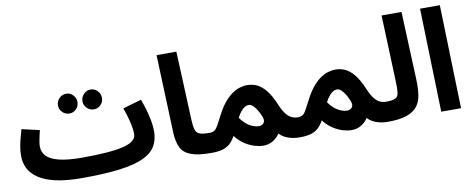

<svg xmlns="http://www.w3.org/2000/svg" viewBox="-65 -1024 3289 1337"><g transform="rotate(-10 1580.0 -355.5)"><path d="M425 21 451 -119Q548 -119 620 -124.5Q692 -130 739.5 -141.5Q787 -153 810.5 -172Q834 -191 834 -218Q834 -254 822 -304.5Q810 -355 791 -407L922 -445Q935 -411 947 -370.5Q959 -330 966.5 -289.5Q974 -249 974 -214Q974 -152 947 -107.5Q920 -63 857.5 -34.5Q795 -6 689 7.5Q583 21 425 21ZM424 21Q316 21 241.5 4.5Q167 -12 120.5 -42.5Q74 -73 53 -114Q32 -155 32 -204Q32 -236 37.5 -268.5Q43 -301 51.5 -332Q60 -363 67 -388L192 -359Q188 -341 183 -320Q178 -299 175 -279.5Q172 -260 172 -244Q172 -207 198.5 -178.5Q225 -150 286 -134.5Q347 -119 450 -119L470 -11ZM589 -436Q560 -436 539.5 -456.5Q519 -477 519 -505Q519 -534 539.5 -555Q560 -576 589 -576Q617 -576 637 -555Q657 -534 657 -505Q657 -477 637 -456.5Q617 -436 589 -436ZM416 -437Q387 -437 366.5 -457.5Q346 -478 346 -506Q346 -535 366.5 -556Q387 -577 416 -577Q444 -577 464 -556Q484 -535 484 -506Q484 -478 464 -457.5Q444 -437 416 -437Z M1341 5Q1248 5 1197.5 -14Q1147 -33 1127 -73.5Q1107 -114 1104 -176L1083 -732H1223L1244 -243Q1246 -197 1254 -174Q1262 -151 1284.5 -143Q1307 -135 1351 -135Q1389 -135 1405.5 -115.5Q1422 -96 1422 -67Q1422 -36 1401 -15.5Q1380 5 1341 5Z M1342 5 1352 -135Q1377 -135 1390 -145Q1403 -155 1416 -180Q1429 -205 1452 -248Q1477 -296 1504 -328.5Q1531 -361 1558.5 -380.5Q1586 -400 1613.5 -408.5Q1641 -417 1668 -417Q1705 -417 1737.5 -401.5Q1770 -386 1800 -348.5Q1830 -311 1857 -246Q1876 -201 1895 -177Q1914 -153 1934.5 -144Q1955 -135 1976 -135Q2014 -135 2030 -115.5Q2046 -96 2046 -67Q2046 -36 2025 -15.5Q2004 5 1966 5Q1917 5 1877 -11Q1837 -27 1814 -59L1843 -81Q1834 -60 1816.5 -37Q1799 -14 1771.5 2Q1744 18 1706 18Q1681 18 1647.5 8.5Q1614 -1 1578.5 -23.5Q1543 -46 1513 -85Q1494 -50 1471 -30.5Q1448 -11 1417 -3Q1386 5 1342 5ZM1571 -203Q1581 -188 1595 -173Q1609 -158 1626 -146.5Q1643 -135 1662.5 -128Q1682 -121 1701 -121Q1721 -121 1734 -136.5Q1747 -152 1735 -183Q1730 -196 1721.5 -212.5Q1713 -229 1702.5 -244Q1692 -259 1679.5 -269Q1667 -279 1654 -279Q1641 -279 1627 -271Q1613 -263 1599 -246.5Q1585 -230 1571 -203Z M1966 5 1976 -135Q2001 -135 2014 -145Q2027 -155 2040 -180Q2053 -205 2076 -248Q2101 -296 2128 -328.5Q2155 -361 2182.5 -380.5Q2210 -400 2237.5 -408.5Q2265 -417 2292 -417Q2329 -417 2361.5 -401.5Q2394 -386 2424 -348.5Q2454 -311 2481 -246Q2500 -201 2519 -177Q2538 -153 2558.5 -144Q2579 -135 2600 -135Q2638 -135 2654 -115.5Q2670 -96 2670 -67Q2670 -36 2649 -15.5Q2628 5 2590 5Q2541 5 2501 -11Q2461 -27 2438 -59L2467 -81Q2458 -60 2440.5 -37Q2423 -14 2395.5 2Q2368 18 2330 18Q2305 18 2271.5 8.5Q2238 -1 2202.5 -23.5Q2167 -46 2137 -85Q2118 -50 2095 -30.5Q2072 -11 2041 -3Q2010 5 1966 5ZM2195 -203Q2205 -188 2219 -173Q2233 -158 2250 -146.5Q2267 -135 2286.5 -128Q2306 -121 2325 -121Q2345 -121 2358 -136.5Q2371 -152 2359 -183Q2354 -196 2345.5 -212.5Q2337 -229 2326.5 -244Q2316 -259 2303.5 -269Q2291 -279 2278 -279Q2265 -279 2251 -271Q2237 -263 2223 -246.5Q2209 -230 2195 -203Z M2590 5 2600 -135Q2646 -135 2666 -144.5Q2686 -154 2690 -180.5Q2694 -207 2692 -258L2674 -732H2815L2835 -248Q2837 -190 2830.5 -143.5Q2824 -97 2799.5 -64Q2775 -31 2724.5 -13Q2674 5 2590 5Z M2967 0 2946 -732H3086L3107 0Z"/></g></svg>

Font: Farlight84_Sys_V01
Style: Bold
Weight: 700
Designer: Monotype Design Team, Nadine Chahine and Nizar Qandah
Foundry: Monotype Imaging Inc.
Version: Version 2.004;October 31, 2024;FontCreator 14.0.0.2814 64-bi